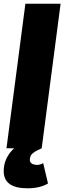

<svg xmlns="http://www.w3.org/2000/svg" viewBox="-29 -800 349 1036"><path d="M119 216Q-9 216 -9 123Q-9 53 47 0H6L108 -780H298L196 0Q166 13 149 26Q132 39 132 63Q132 86 167 90Q189 90 204 80L230 190Q187 216 119 216Z"/></svg>

Font: Tanohe Sans ExtraBold
Style: Italic
Weight: 800
Designer: Village Type and Design LLC & Cristiano Sobral
Foundry: Cooper Hewitt Smithsonian Design Museum
Version: Version 1.00;September 29, 2021;FontCreator 13.0.0.2655 64-b